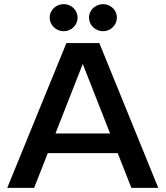

<svg xmlns="http://www.w3.org/2000/svg" viewBox="-20 -908 800 928"><path d="M460 -700H301L15 0H145L211 -168H549L615 0H745ZM288 -888C251 -888 220 -859 220 -823C220 -787 251 -757 288 -757C325 -757 355 -787 355 -823C355 -859 325 -888 288 -888ZM478 -888C441 -888 410 -859 410 -823C410 -787 441 -757 478 -757C515 -757 545 -787 545 -823C545 -859 515 -888 478 -888ZM248 -263 380 -599 512 -263Z"/></svg>

Font: Goli Medium
Style: Regular
Weight: 500
Designer: jaikishan Patel
Foundry: MagicType
Version: Version 1.000;Glyphs 3.2 (3242)